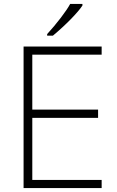

<svg xmlns="http://www.w3.org/2000/svg" viewBox="-20 -949 592 969"><path d="M218 -769H247C314 -825 373 -886 396 -921V-929H334C317 -896 265 -828 218 -777ZM99 0H493V-41H143V-354H475V-396H143V-673H493V-714H99Z"/></svg>

Font: Kathrein 35 Thin
Style: Regular
Weight: 250
Designer: Lazydogs Typefoundry, based on Open Sans by Ascender Corporation
Foundry: Lazydogs Typefoundry
Version: Version 1.003;PS 001.003;hotconv 1.0.88;makeotf.lib2.5.64775